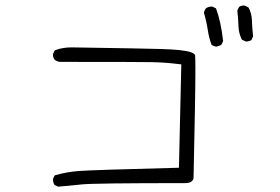

<svg xmlns="http://www.w3.org/2000/svg" viewBox="-20 -744 1040 713"><path d="M892.1 -590.3Q893.6 -589.8 894.8 -589.8Q896 -589.8 897.5 -590.1Q898.9 -590.3 900.6 -590.6Q902.3 -590.8 904.1 -591.3Q905.8 -591.8 907.7 -592.3Q910.6 -593.3 913.6 -595.2L919.9 -608.9Q916.5 -637.7 915.5 -668.5Q914.6 -695.3 902.8 -716.3L889.2 -723.1Q887.7 -723.6 884.5 -723.6Q881.3 -723.6 876.7 -722.4Q872.1 -721.2 867.7 -718.3L861.3 -704.6Q864.7 -674.8 865.7 -645Q866.7 -619.1 878.4 -596.7ZM766.6 -719.7Q753.9 -719.7 744.6 -712.9Q738.8 -705.6 737.3 -696.3Q746.6 -665.5 751.5 -633.3Q755.9 -604 765.6 -577.6Q772.9 -572.3 782.2 -570.8Q793 -572.3 802.2 -578.1L808.6 -591.3Q800.8 -662.6 782.2 -712.9L769 -719.2Q767.6 -719.7 766.6 -719.7ZM667 -64Q685.5 -64 693.4 -71.8Q697.3 -76.2 698.7 -82Q705.6 -387.2 705.6 -489.7Q705.6 -523.4 704.6 -538.6Q703.1 -544.9 688 -550.3Q661.1 -559.6 578.6 -562Q514.2 -564 255.9 -567.9H255.4Q250.5 -567.9 240.7 -567.9Q231 -567.9 215.3 -565.7Q199.7 -563.5 183.6 -557.1L177.2 -544.4Q176.8 -543 176.8 -539.6Q176.8 -536.1 178.2 -531.2Q179.7 -526.4 183.1 -522Q191.4 -515.6 202.1 -514.2Q497.1 -514.2 545.4 -513.2Q593.8 -512.2 641.1 -506.3L653.3 -504.9L644.5 -121.1Q321.8 -112.8 273.9 -109.1Q226.1 -105.5 183.1 -92.8L177.2 -80.6Q176.8 -79.1 176.8 -78.1Q176.8 -65.9 182.6 -57.1L195.8 -50.8Q238.8 -54.2 282.7 -59.1Q326.7 -64 667 -64Z"/></svg>

Font: NaikaiFont
Style: ExtraLight
Weight: 200
Version: Version 1.89